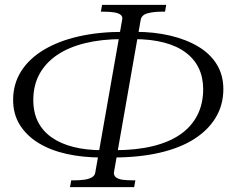

<svg xmlns="http://www.w3.org/2000/svg" viewBox="-20 -750 961 790"><path d="M372 -40 483 -671Q485 -682 476.5 -689Q468 -696 450 -699Q432 -702 404 -702H395L400 -730H664L659 -702H647Q613 -702 588 -695.5Q563 -689 559 -669L449 -42Q447 -29 456.5 -21Q466 -13 484 -10.5Q502 -8 527 -8H537L532 20H268L273 -8H284Q306 -8 325.5 -10.5Q345 -13 357.5 -20Q370 -27 372 -40ZM487 -619 482 -589Q398 -589 330.5 -572.5Q263 -556 215.5 -524Q168 -492 142.5 -445.5Q117 -399 117 -338Q117 -287 136.5 -248.5Q156 -210 193.5 -184Q231 -158 283.5 -145Q336 -132 402 -132L396 -102Q321 -102 255 -116.5Q189 -131 139.5 -161Q90 -191 62 -235.5Q34 -280 34 -339Q34 -404 66.5 -456Q99 -508 159.5 -544.5Q220 -581 303 -600Q386 -619 487 -619ZM445 -102 451 -132Q540 -132 608 -148.5Q676 -165 722 -197Q768 -229 792 -276Q816 -323 816 -383Q816 -431 798 -469Q780 -507 744 -534Q708 -561 654.5 -575Q601 -589 531 -589L537 -619Q614 -619 680 -603.5Q746 -588 795.5 -558.5Q845 -529 872 -485Q899 -441 899 -383Q899 -319 868 -267Q837 -215 779 -178Q721 -141 636.5 -121.5Q552 -102 445 -102Z"/></svg>

Font: Roboto Serif 120pt Expanded Light
Style: Italic
Weight: 300
Width: 7
Italic angle: -10°
Designer: Greg Gazdowicz
Foundry: Commercial Type
Version: Version 1.008